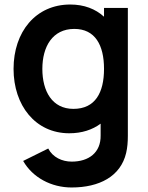

<svg xmlns="http://www.w3.org/2000/svg" viewBox="-20 -575 656 850"><path d="M440.5 -501C402.5 -535.5 352.5 -555 291 -555C138 -555 40 -434 40 -270C40 -108 137 15 286.5 15C342.5 15 389 -0.5 425.5 -27.5V24C427 101 372.5 140.5 297.5 140.5C255 140.5 213.5 121.5 193.5 82.5L82.5 137.5C124.5 211 207 255 297 255C419 255 514 206.5 538.5 102C544 78 546 54 546 26V-540H440.5ZM305 -93C211 -93 167.5 -171 167.5 -270C167.5 -368 212 -447 309 -447C401 -447 440.5 -375.5 440.5 -270C440.5 -165.5 402 -93 305 -93Z"/></svg>

Font: Hauora
Style: Bold
Weight: 700
Designer: Wayne Shih
Foundry: WCYS
Version: Version 1.001;hotconv 1.0.109;makeotfexe 2.5.65596